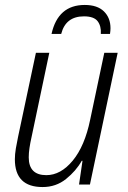

<svg xmlns="http://www.w3.org/2000/svg" viewBox="-20 -745 516 775"><path d="M227 -608Q245 -679 319 -679Q359 -679 374 -659.5Q389 -640 387 -608H424Q426 -621 426 -631Q426 -673 399.5 -699Q373 -725 322 -725Q214 -725 188 -608ZM310 -96H313L299 0H343L455 -532H401L344 -262Q322 -155 273.5 -96.5Q225 -38 167 -38Q96 -38 96 -110Q96 -127 99 -147.5Q102 -168 107 -190L179 -532H125L53 -193Q48 -170 44 -146Q40 -122 40 -102Q40 10 152 10Q206 10 246.5 -22.5Q287 -55 310 -96Z"/></svg>

Font: Noto Sans UI SemiCondensed Light
Style: Italic
Weight: 300
Width: 4
Designer: Monotype Design Team
Foundry: Monotype Imaging Inc.
Version: 1.001